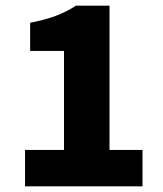

<svg xmlns="http://www.w3.org/2000/svg" viewBox="-20 -655 574 675"><path d="M68 0V-128H205V-476H86V-575Q138 -585 175.5 -599Q213 -613 247 -635H365V-128H481V0Z"/></svg>

Font: Source Sans 3 ExtraLight ExtraBold
Style: Regular
Weight: 800
Version: Version 3.052;hotconv 1.1.0;makeotfexe 2.6.0